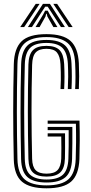

<svg xmlns="http://www.w3.org/2000/svg" viewBox="-20 -988 483 1015"><path d="M226 7.5Q138 7.5 96.5 -27.2Q55 -62 52.8 -146.2Q49.8 -277.8 49.8 -398.1Q49.8 -518.5 53 -649.5Q55.2 -731.8 94 -769.6Q132.8 -807.5 225.5 -807.5Q314 -807.5 353.2 -771.4Q392.5 -735.2 396.8 -654Q398.5 -616 398.5 -585.4Q398.5 -554.8 396.8 -517H377.2Q379 -547.5 379.1 -580.2Q379.2 -613 377.2 -653.2Q373.8 -730.2 336.9 -761.1Q300 -792 225.5 -792Q146.8 -792 110.5 -759.4Q74.2 -726.8 72.2 -649Q69 -519.5 69.1 -395.5Q69.2 -271.5 72.2 -146.8Q74 -71 110.6 -39.5Q147.2 -8 226 -8Q306 -8 341.8 -40.2Q377.5 -72.5 380.2 -146.8Q381.8 -192 382.1 -235.1Q382.5 -278.2 381.2 -333.8H232V-350.5H400.2Q401.8 -291 401.6 -245.1Q401.5 -199.2 399.8 -146.2Q396.5 -63.8 356.2 -28.1Q316 7.5 226 7.5ZM226 -23.2Q157.8 -23.2 125.5 -51.5Q93.2 -79.8 91.5 -147.8Q88.8 -267.8 88.5 -391.5Q88.2 -515.2 91.8 -648.8Q93.8 -714.8 123.6 -745.8Q153.5 -776.8 225.5 -776.8Q293 -776.8 323.9 -747.9Q354.8 -719 358 -652.2Q359.8 -614.2 359.8 -584.1Q359.8 -554 358 -517H338.5Q340.2 -552.5 340.4 -582.6Q340.5 -612.8 338.8 -650.8Q335.5 -710.5 309 -735.8Q282.5 -761 225.5 -761Q164.2 -761 138.5 -733.9Q112.8 -706.8 111.2 -648.2Q107.8 -519 107.8 -397.9Q107.8 -276.8 111 -147.8Q112.5 -87 140.6 -63Q168.8 -39 226 -39Q285 -39 312.2 -64.1Q339.5 -89.2 341.5 -148.2Q342.5 -180.8 343 -215.2Q343.5 -249.8 343 -300H232V-316.8H362.5Q362.8 -275 362.5 -230.2Q362.2 -185.5 361 -147.8Q358.5 -80 326.5 -51.6Q294.5 -23.2 226 -23.2ZM226 -54.5Q177.2 -54.5 154.4 -75.9Q131.5 -97.2 130.2 -148.2Q127.2 -278.8 127.2 -397.4Q127.2 -516 130.2 -647.2Q131.8 -699.5 153.8 -722.5Q175.8 -745.5 225.5 -745.5Q273 -745.5 294.8 -723.2Q316.5 -701 319.2 -649.5Q321 -613.2 321 -583.1Q321 -553 319.2 -517H299.8Q301.2 -546 301.6 -566.5Q302 -587 301.4 -605.9Q300.8 -624.8 299.8 -648.8Q297.5 -689.8 281.5 -709.9Q265.5 -730 225.5 -730Q187.2 -730 169.1 -711Q151 -692 149.8 -645Q146.5 -520.5 146.6 -396.8Q146.8 -273 149.8 -148.8Q150.8 -106.2 168.8 -88.1Q186.8 -70 226 -70Q267.2 -70 284.8 -89.4Q302.2 -108.8 303.8 -150.2Q304.5 -175.5 304.5 -205.2Q304.5 -235 303.8 -266.2H232V-283.2H323.8Q324.2 -236 324 -203.4Q323.8 -170.8 323.2 -149.2Q321.5 -97.8 298.2 -76.1Q275 -54.5 226 -54.5ZM87 -845 168.8 -967.5H189.2L107.8 -845ZM127.5 -845 207 -967.5H244L323.2 -845H302L249.2 -926.8L232 -952.8H219L201.5 -926.5L149 -845ZM343 -845 261.8 -967.5H282L364 -845ZM167.8 -845 208.2 -911.2 218.5 -931.5H232.5L243 -911.2L283.5 -845H262.2L230.5 -900.8L227 -915.2H224L220.5 -900.8L189.2 -845Z"/></svg>

Font: Big Shoulders Inline Text SemiBold
Style: Regular
Weight: 600
Designer: Patric King
Foundry: XO Type Co
Version: Version 1.000